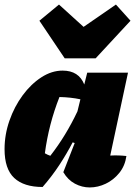

<svg xmlns="http://www.w3.org/2000/svg" viewBox="-23 -814 593 843"><path d="M164 7Q82 7 39.5 -32.5Q-3 -72 -3 -159Q-3 -223 18.5 -284.5Q40 -346 76.5 -395.5Q113 -445 158.5 -474.5Q204 -504 252 -504Q323 -504 347 -443L360 -495H539L461 -131Q497 -133 532 -129Q526 -86 501 -55Q476 -24 441.5 -7.5Q407 9 371 9Q337 9 306 -7.5Q275 -24 255 -58L305 -186L296 -189Q270 -139 237.5 -89.5Q205 -40 164 7ZM174 -141Q186 -134 198 -130Q233 -175 262.5 -223.5Q292 -272 317 -325L330 -378Q287 -387 238 -388Q191 -269 174 -141ZM261 -558 150 -723 236 -794 344 -696 486 -794 550 -723 397 -558Z"/></svg>

Font: Piazzolla Black
Style: Italic
Weight: 900
Italic angle: -11.3°
Designer: Juan Pablo del Peral
Foundry: Huerta Tipografica
Version: Version 1.330